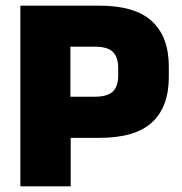

<svg xmlns="http://www.w3.org/2000/svg" viewBox="-20 -659 642 679"><path d="M174 -171.5V-317H315Q359.5 -317 378.8 -335Q398 -353 398 -392.5V-418Q398 -457.5 378.8 -475.8Q359.5 -494 315 -494H174V-639H331Q458 -639 517.5 -583.8Q577 -528.5 577 -423.5V-386.5Q577 -281 517.5 -226.2Q458 -171.5 332 -171.5ZM52 0V-639H229V-276.5L230 -194V0Z"/></svg>

Font: Anek Latin ExtraBold
Style: Regular
Weight: 800
Designer: Yesha Goshar
Foundry: Ek Type
Version: Version 1.003